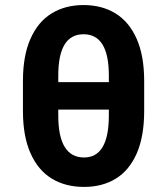

<svg xmlns="http://www.w3.org/2000/svg" viewBox="-20 -734 666 764"><path d="M314.5 9.8Q240.7 9.8 186.3 -23.2Q131.8 -56.2 101.6 -123.8Q71.3 -191.4 71.3 -292V-412.1Q71.3 -512.2 101.3 -579.8Q131.3 -647.5 185.5 -680.7Q239.7 -713.9 312.5 -713.9Q385.3 -713.9 439.5 -680.7Q493.7 -647.5 523.7 -579.8Q553.7 -512.2 553.7 -412.1V-292Q553.7 -191.4 524.2 -123.8Q494.6 -56.2 440.9 -23.2Q387.2 9.8 314.5 9.8ZM312.5 -597.7Q211.9 -597.7 211.9 -433.6V-407.2H413.1V-433.6Q413.1 -597.7 312.5 -597.7ZM314.5 -107.4Q413.1 -107.4 413.1 -274.4V-297.9H211.9V-274.4Q211.9 -107.4 314.5 -107.4Z"/></svg>

Font: Pretendard GOV
Style: Bold
Weight: 700
Designer: Base glyphs from Inter by Rasmus Andersson; Hangeul glyphs from Noto Sans CJK(Source Han Sans) by Jang Soo-young and Kan
Foundry: Kil Hyung-jin
Version: Version 1.309